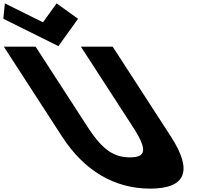

<svg xmlns="http://www.w3.org/2000/svg" viewBox="-483 -1101 1295 1136"><path d="M-21.2 -990 -148.2 -1081 -228.6 -969 -454.2 -1081 -463.2 -990 -137.3 -828ZM183.6 -825H-4.4L304.6 -348C394 -210 377.9 -170 285.9 -170C193.9 -170 126 -210 36.6 -348L-272.4 -825H-460.4L-115.8 -293C16.4 -89 195.7 15 405.7 15C615.7 15 660.4 -89 528.2 -293Z"/></svg>

Font: Hussar
Style: BdOpOblSeven
Weight: 700
Foundry: Cannot Into Space Fonts
Version: Version 2.00